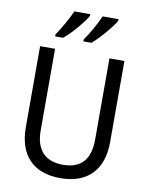

<svg xmlns="http://www.w3.org/2000/svg" viewBox="-101 -1017 856 1099"><g transform="rotate(10 327.0 -467.0)"><path d="M497 -934V-944H405C388 -904 350 -835 321 -795V-784H368C410 -819 476 -896 497 -934ZM333 -934V-944H241C222 -903 186 -837 157 -795V-784H203C249 -821 311 -895 333 -934ZM572 -242V-714H485V-241C485 -132 437 -68 329 -68C223 -68 169 -127 169 -240V-714H82V-243C82 -84 166 10 325 10C492 10 572 -89 572 -242Z"/></g></svg>

Font: Noto Sans Bengali UI SemiCondensed
Style: Regular
Weight: 400
Width: 4
Designer: Jelle Bosma - Monotype Design Team
Foundry: Monotype Imaging Inc.
Version: Version 2.003